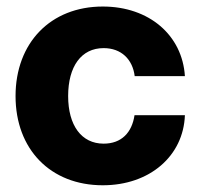

<svg xmlns="http://www.w3.org/2000/svg" viewBox="-20 -547 602 579"><path d="M290 11.7C431.6 11.7 533.2 -76.7 537.6 -199.7H385.7C377.9 -147 346.2 -113.8 292.5 -113.8C225.6 -113.8 185.5 -168.9 185.5 -257.3C185.5 -346.7 225.1 -401.9 292.5 -401.9C345.7 -401.9 379.9 -368.2 386.2 -317.4H537.6C529.8 -440.9 429.7 -527.3 290 -527.3C132.3 -527.3 26.9 -417.5 26.9 -257.3C26.9 -97.2 131.8 11.7 290 11.7Z"/></svg>

Font: Raveo Display
Style: Bold
Weight: 700
Designer: Jakub Foglar, Rasmus Andersson (Inter)
Foundry: Jakubfoglar.com
Version: Version 1.100;Glyphs 3.2.3 (3260)